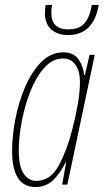

<svg xmlns="http://www.w3.org/2000/svg" viewBox="-20 -748 420 778"><path d="M127 -15Q96 -15 76 -44Q56 -73 56 -139Q56 -191 68 -255Q80 -319 103 -377.5Q126 -436 159.5 -473.5Q193 -511 236 -511Q268 -511 286 -485Q304 -459 304 -417Q304 -375 295 -324.5Q286 -274 273 -224Q253 -143 219 -79Q185 -15 127 -15ZM124 10Q165 10 194 -17Q223 -44 246 -90H248L232 0H253L364 -526H343L324 -444H321Q317 -482 297 -509Q277 -536 237 -536Q186 -536 147 -496.5Q108 -457 81.5 -395Q55 -333 42 -264Q29 -195 29 -137Q29 10 124 10ZM256 -606Q359 -606 380 -728H352Q346 -685 325 -657Q304 -629 257 -629Q188 -629 188 -695Q188 -715 191 -728H165Q162 -711 162 -694Q162 -652 187.5 -629Q213 -606 256 -606Z"/></svg>

Font: Noto Sans Display Condensed Thin
Style: Italic
Weight: 250
Width: 3
Italic angle: -12°
Designer: Monotype Design Team
Foundry: Monotype Imaging Inc.
Version: Version 1.900